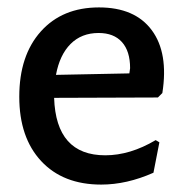

<svg xmlns="http://www.w3.org/2000/svg" viewBox="-20 -489 504 518"><path d="M253 9Q150 9 91 -54.5Q32 -118 32 -228Q32 -339 90 -404Q148 -469 247 -469Q344 -469 389.5 -407.5Q435 -346 418 -238L406 -226L126 -225Q131 -70 264 -70Q331 -70 400 -111L410 -105L394 -23Q322 9 253 9ZM246 -400Q200 -400 170.5 -370.5Q141 -341 131 -287L329 -291L331 -305Q331 -351 309 -375.5Q287 -400 246 -400Z"/></svg>

Font: Alegreya Sans Medium
Style: Regular
Weight: 500
Designer: Juan Pablo del Peral
Foundry: Huerta Tipografica
Version: Version 2.007